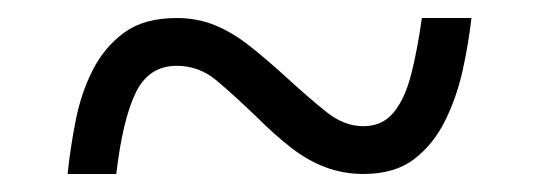

<svg xmlns="http://www.w3.org/2000/svg" viewBox="-20 -463 599 213"><path d="M55 -270Q58 -299 64 -329.5Q70 -360 83 -385.5Q96 -411 118 -427Q140 -443 176 -443Q199 -443 218.5 -435Q238 -427 257 -412Q276 -397 299 -376Q323 -354 342.5 -338.5Q362 -323 383 -323Q404 -323 416.5 -338Q429 -353 436 -380Q443 -407 448 -443H503Q500 -416 493.5 -386Q487 -356 474 -329.5Q461 -303 439.5 -286.5Q418 -270 383 -270Q361 -270 341 -277.5Q321 -285 302.5 -299.5Q284 -314 265 -333Q240 -357 220.5 -373.5Q201 -390 176 -390Q145 -390 130.5 -360Q116 -330 109 -270Z"/></svg>

Font: Noto Serif Hentaigana EL
Style: Regular
Weight: 400
Designer: Kazuhiro Yamada
Foundry: nipponia
Version: Version 1.000